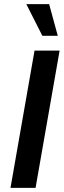

<svg xmlns="http://www.w3.org/2000/svg" viewBox="-20 -914 310 934"><path d="M31 0 148 -668H270L153 0ZM186 -740 108 -894H219L261 -740Z"/></svg>

Font: Gantari SemiBold
Style: Italic
Weight: 600
Italic angle: -10°
Designer: Anugrah Pasau
Foundry: Lafontype
Version: Version 1.000